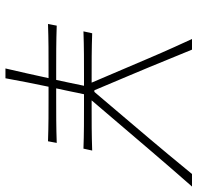

<svg xmlns="http://www.w3.org/2000/svg" viewBox="-30 -694 724 704"><g transform="rotate(90 332.0 -342.0)"><path d="M68 -156 74 -188Q117.5 -186.5 158.2 -186.2Q199 -186 234 -186H273Q277.5 -206 282 -228L294.5 -288H256Q221 -288 180.2 -287.8Q139.5 -287.5 95 -286L102 -318Q145.5 -316.5 186.2 -316.2Q227 -316 262 -316H283L193 -527Q183 -550.5 174 -571Q165 -591.5 153.2 -617.8Q141.5 -644 123 -684H162Q183 -633 197.8 -596.8Q212.5 -560.5 226.2 -527.5Q240 -494.5 257 -454L311 -326H317L429 -458Q463 -498 490.2 -530.2Q517.5 -562.5 547.2 -598.2Q577 -634 618 -684H664Q632 -648 597.8 -608.2Q563.5 -568.5 528 -527L348 -316H372Q407.5 -316 448 -316.2Q488.5 -316.5 532 -318L525 -286Q482.5 -287.5 442 -287.8Q401.5 -288 366 -288H325.5L313 -228Q308 -205 304 -186H344Q379.5 -186 420 -186.2Q460.5 -186.5 504 -188L498 -156Q454.5 -157.5 414 -157.8Q373.5 -158 338 -158H298Q289.5 -118 282 -79.5Q274.5 -41 267 0H231Q240.5 -41 249.2 -79.5Q258 -118 266.5 -158H228Q193 -158 152.2 -157.8Q111.5 -157.5 68 -156Z"/></g></svg>

Font: Commissioner Flair Thin
Style: Italic
Weight: 100
Italic angle: -12°
Designer: Kostas Bartsokas
Foundry: Kostas Bartsokas
Version: Version 1.000; ttfautohint (v1.8.3)